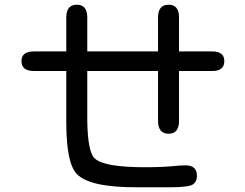

<svg xmlns="http://www.w3.org/2000/svg" viewBox="-20 -791 1040 814"><path d="M564 3Q359 4 305 -54Q262 -99 261 -267V-490H124Q71 -490 71 -532Q71 -573 124 -573H261V-717Q261 -771 306 -771Q350 -771 350 -717V-573H650V-717Q650 -771 695 -771Q739 -771 739 -717V-573H880Q931 -573 931 -532Q931 -490 880 -490H739V-279Q739 -224 695 -224Q650 -224 650 -279V-490H350V-279Q352 -145 382 -119Q422 -82 594 -82Q631 -82 667 -83.5Q703 -85 739 -89L767 -90Q815 -90 815 -45Q815 -20 796 -8Q776 3 698 3Z"/></svg>

Font: Huninn
Style: Regular
Weight: 400
Designer: justfont
Foundry: justfont
Version: Version 1.003